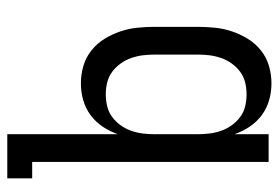

<svg xmlns="http://www.w3.org/2000/svg" viewBox="-142 -426 783 540"><g transform="rotate(90 250.0 -156.5)"><path d="M246 -62Q263 -62 279.5 -66Q296 -70 309.5 -80Q323 -90 333 -104Q343 -118 348.5 -134Q354 -150 356 -166.5Q358 -183 358 -200V-320Q358 -337 356 -353.5Q354 -370 348.5 -386Q343 -402 333 -416Q323 -430 309.5 -440Q296 -450 279.5 -454Q263 -458 246 -458Q229 -458 212.5 -454Q196 -450 182.5 -440Q169 -430 159 -416Q149 -402 143.5 -386Q138 -370 136 -353.5Q134 -337 134 -320V-200Q134 -183 136 -166.5Q138 -150 143.5 -134Q149 -118 159 -104Q169 -90 182.5 -80Q196 -70 212.5 -66Q229 -62 246 -62ZM358 215V-96Q350 -73 336.5 -53Q323 -33 304 -19Q285 -5 262 1.5Q239 8 215 8Q190 8 166 1Q142 -6 122.5 -21.5Q103 -37 90 -58Q77 -79 69 -102.5Q61 -126 58.5 -150.5Q56 -175 56 -200V-320Q56 -345 58.5 -369.5Q61 -394 69 -417.5Q77 -441 90 -462Q103 -483 122.5 -498.5Q142 -514 166 -521Q190 -528 215 -528Q239 -528 262 -521.5Q285 -515 304 -501Q323 -487 336.5 -467Q350 -447 358 -424V-520H436V145H482V215Z"/></g></svg>

Font: Iosevka
Style: Regular
Weight: 400
Monospace: yes
Designer: Belleve Invis
Foundry: Belleve Invis
Version: Version 33.2.3; ttfautohint (v1.8.4)